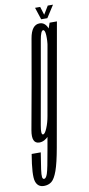

<svg xmlns="http://www.w3.org/2000/svg" viewBox="-156 -728 462 996"><g transform="rotate(-10 75.0 -230.0)"><path d="M-8.5 229Q15.5 229 32 216Q48.5 203 62.8 163.5Q77 124 91 45.5L205.5 -600H167L144.5 -535.5L42 45Q24.5 147 16.5 170Q8.5 193 -1.5 193Q-9 193 -10.8 182Q-12.5 171 -8.5 141.5Q-4.5 112 5 54.5H-43Q-61.5 164.5 -51.2 196.8Q-41 229 -8.5 229ZM7.5 3Q34.5 3 58.8 -23.8Q83 -50.5 91 -97.5L72 -125Q66.5 -92.5 54.8 -63.8Q43 -35 33 -35Q20.5 -35 29.5 -84.2Q38.5 -133.5 68 -301Q98 -469 106.2 -518.2Q114.5 -567.5 127 -567.5Q137 -567.5 138.5 -539Q140 -510.5 135 -479L161.5 -502.5Q169 -545 155.5 -575.2Q142 -605.5 115 -605.5Q72.5 -605.5 60.5 -536Q48.5 -466.5 19.5 -301Q-10.5 -136.5 -22.8 -66.8Q-35 3 7.5 3ZM127 -625H159.5L200.5 -689H173L146.5 -645.5L133 -689H106Z"/></g></svg>

Font: Anybody UltraCondensed Light
Style: Italic
Weight: 300
Width: 1
Italic angle: -10°
Version: Version 1.113;gftools[0.9.25]